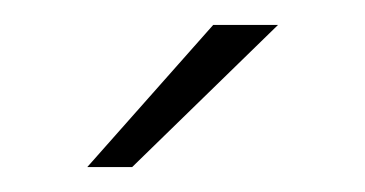

<svg xmlns="http://www.w3.org/2000/svg" viewBox="-20 -703 293 154"><path d="M151 -683H203L86 -569H50Z"/></svg>

Font: Blinker ExtraLight
Style: Regular
Weight: 200
Designer: Juergen Huber
Foundry: supertype
Version: Version 1.017;hotconv 1.0.117;makeotfexe 2.5.65602